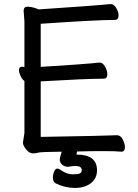

<svg xmlns="http://www.w3.org/2000/svg" viewBox="-20 -738 678 944"><path d="M252.9 163.1Q240.2 154.8 240.2 136.2Q240.2 120.1 246.1 105.5Q252 90.8 262.2 90.8Q269 90.8 282.2 100.1Q309.1 119.1 337.2 119.1Q365.2 119.1 373.5 114.5Q381.8 109.9 381.8 98.1Q381.8 78.1 351.1 78.1Q337.9 78.1 314.9 82Q296.9 82 285.4 71.5Q273.9 61 273.9 47.9Q273.9 38.1 283.2 7.8Q179.2 8.8 168.2 12.5Q157.2 16.1 142.1 16.1Q124 16.1 108.4 -3.4Q92.8 -22.9 92.8 -37.1L100.1 -84V-339.8Q89.8 -346.2 81.5 -363.5Q73.2 -380.9 73.2 -393.1Q73.2 -410.2 88.9 -410.2L100.1 -408.2V-633.8L96.2 -685.1Q96.2 -705.1 116.2 -705.1Q130.9 -705.1 150.9 -699.2L170.9 -691.9Q453.1 -710.9 487.8 -714.8Q514.2 -717.8 525.9 -717.8Q540 -717.8 551.5 -698.5Q563 -679.2 563 -662.1Q563 -640.1 543.9 -640.1Q456.1 -640.1 180.2 -621.1V-409.2Q397 -422.9 433.1 -426.8Q459 -430.2 471.2 -430.2Q484.9 -430.2 496.3 -410.6Q507.8 -391.1 507.8 -373Q507.8 -351.1 488.8 -351.1Q403.8 -351.1 180.2 -337.9V-64.9Q522.9 -70.8 555.2 -73.2Q573.2 -73.2 583.7 -52Q594.2 -30.8 594.2 -14.2Q594.2 7.8 576.2 7.8Q551.8 4.9 488.8 4.9Q421.9 4.9 358.9 6.8L356 22H356.9Q457 22 457 99.1Q457 139.2 427 162.6Q397 186 347.9 186Q298.8 186 252.9 163.1Z"/></svg>

Font: LXGW WenKai Screen
Style: Regular
Weight: 400
Designer: LXGW / Fontworks Inc.
Foundry: LXGW / Fontworks Inc.
Version: Version 1.510;January 18,2025